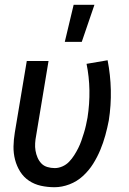

<svg xmlns="http://www.w3.org/2000/svg" viewBox="-20 -775 540 803"><path d="M208 8Q179 8 151.5 2Q124 -4 101.5 -19Q79 -34 64.5 -57Q50 -80 43 -107Q36 -134 36.5 -162.5Q37 -191 42 -221L92 -520H183L131 -207Q128 -192 127 -176Q126 -160 128.5 -145Q131 -130 137 -116Q143 -102 153 -91.5Q163 -81 178 -76.5Q193 -72 209 -72Q225 -72 241 -79Q257 -86 269 -98.5Q281 -111 290.5 -126Q300 -141 307.5 -156Q315 -171 320.5 -187Q326 -203 331 -219Q336 -235 339.5 -251Q343 -267 346 -283Q355 -341 354 -397.5Q353 -454 342 -508L430 -523Q442 -462 443.5 -398.5Q445 -335 435 -271Q429 -240 420.5 -209Q412 -178 399.5 -148Q387 -118 369.5 -90Q352 -62 327 -39Q302 -16 270.5 -4Q239 8 208 8ZM251 -600 288 -755H375L322 -600Z"/></svg>

Font: Iosevka Term Curly Medium
Style: Italic
Weight: 500
Italic angle: -9°
Designer: Belleve Invis
Foundry: Belleve Invis
Version: Version 32.3.0